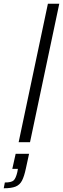

<svg xmlns="http://www.w3.org/2000/svg" viewBox="-59 -763 338 1030"><path d="M41 0 198 -743H259L102 0ZM-39 247 -33 216Q2 216 14 205Q26 194 34 160L37 143H7L25 62H97L80 140Q71 183 59 206Q47 229 24.5 238Q2 247 -39 247Z"/></svg>

Font: Saira Light
Style: Italic
Weight: 300
Italic angle: -12°
Designer: Hector Gatti with collaboration of the Omnibus-Type team
Foundry: Omnibus-Type
Version: Version 1.100; ttfautohint (v1.8.3)